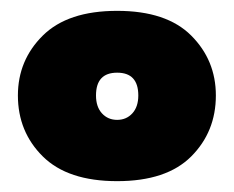

<svg xmlns="http://www.w3.org/2000/svg" viewBox="-20 -737 431 354"><path d="M13 -561Q13 -626 59 -671.5Q105 -717 196 -717Q287 -717 332.5 -671.5Q378 -626 378 -561Q378 -494 332.5 -448.5Q287 -403 196 -403Q105 -403 59 -448.5Q13 -494 13 -561ZM235 -561Q235 -603 196 -603Q157 -603 157 -561Q157 -540 168 -528Q179 -516 196 -516Q213 -516 224 -528Q235 -540 235 -561Z"/></svg>

Font: Muli Black
Style: Regular
Weight: 900
Designer: Vernon Adams
Foundry: Vernon Adams
Version: Version 2.001